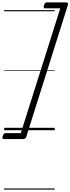

<svg xmlns="http://www.w3.org/2000/svg" viewBox="-35 -1095 593 1615"><path d="M-12 50Q-8 36 -2 30.5Q4 25 12 25H140L472 -1025H344Q336 -1025 333.5 -1030.5Q331 -1036 335 -1050Q339 -1064 345 -1069.5Q351 -1075 359 -1075H516Q543 -1075 537 -1056L186 56Q181 75 153 75H-3Q-11 75 -14 69.5Q-17 64 -12 50ZM0 490H425V500H0ZM0 -20H425V0H0ZM0 -505H425V-500H0ZM0 -1010H425V-1000H0Z"/></svg>

Font: Playwrite US Trad Guides
Style: Regular
Weight: 400
Designer: Veronika Burian, José Scaglione
Foundry: TypeTogether
Version: Version 1.003